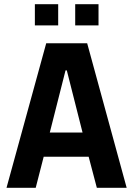

<svg xmlns="http://www.w3.org/2000/svg" viewBox="-20 -894 635 914"><path d="M11 0 200 -688H395L583 0H441L402 -148H188L150 0ZM217 -263H373L298 -559H292ZM146 -773V-874H257V-773ZM338 -773V-874H449V-773Z"/></svg>

Font: Saira Semi Condensed SemiBold
Style: Regular
Weight: 600
Width: 4
Designer: Hector Gatti with collaboration of the Omnibus-Type team
Foundry: Omnibus-Type
Version: Version 1.001; ttfautohint (v1.8)